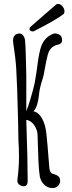

<svg xmlns="http://www.w3.org/2000/svg" viewBox="-20 -934 363 971"><path d="M180 -52Q174 -94 172 -187L170 -249Q170 -275 154 -299.5Q138 -324 113 -328Q120 -120 120 -20Q120 8 100 8Q92 8 84 4Q65 -5 68 -25Q76 -84 76 -142Q76 -184 73 -230Q72 -252 72 -297Q71 -311 71 -341Q67 -505 62 -588Q59 -638 47 -716Q46 -720 46 -728Q46 -759 72 -764Q87 -767 96.5 -755.5Q106 -744 107 -726Q108 -713 109 -695.5Q110 -678 110 -668L111 -635Q113 -577 113 -550V-372Q122 -393 135 -437Q148 -481 155 -512Q158 -528 161.5 -551Q165 -574 167 -586Q174 -650 185 -689Q198 -735 234 -756Q249 -765 259 -765Q266 -765 278 -760Q294 -753 294 -730Q294 -713 273 -708Q233 -701 221 -655Q214 -627 208 -594Q201 -550 196 -537Q179 -485 177 -453Q174 -426 168 -405.5Q162 -385 149 -371Q174 -367 192 -336Q210 -305 215 -255Q219 -220 228 -103L230 -81Q233 -56 254 -53Q270 -48 277 -40.5Q284 -33 284 -20Q284 -4 273 6.5Q262 17 245 17Q219 17 200.5 -3Q182 -23 180 -52ZM129 -788Q129 -793 134 -798L150 -812Q155 -817 206 -861L265 -912Q269 -914 274 -914Q286 -914 296 -902Q306 -890 306 -877Q306 -865 299 -861Q263 -833 153 -777Q151 -775 145 -775Q139 -775 134 -778.5Q129 -782 129 -788Z"/></svg>

Font: Amatic SC
Style: Bold
Weight: 700
Designer: Multiple Designers
Foundry: Vernon Adams
Version: Version 2.505